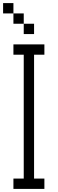

<svg xmlns="http://www.w3.org/2000/svg" viewBox="-20 -1220 373 1240"><path d="M66.7 -866.7V-933.3H266.7V-866.7H200V-66.7H266.7V0H66.7V-66.7H133.3V-866.7ZM66.7 -1133.3H0V-1200H66.7ZM66.7 -1066.7V-1133.3H133.3V-1066.7ZM200 -1000H133.3V-1066.7H200Z"/></svg>

Font: Galmuri14 Regular
Style: Regular
Weight: 400
Designer: Lee Minseo (quiple)
Version: Version 2.399;hotconv 1.1.1;makeotfexe 2.6.0 DEVELOPMENT